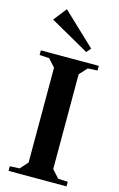

<svg xmlns="http://www.w3.org/2000/svg" viewBox="-143 -1026 675 1085"><g transform="rotate(15 194.5 -484.0)"><path d="M363.8 -705.1V-678.2L307.1 -674.8L266.1 -629.9V-75.2L307.1 -29.8L363.8 -26.9V0H24.9V-26.9L82 -29.8L122.1 -75.2V-629.9L81.1 -674.8L24.9 -678.2V-705.1ZM46.9 -891.1 274.9 -762.2 296.9 -788.1 106.9 -967.8Z"/></g></svg>

Font: Ortica Angular Bold
Style: Regular
Weight: 700
Designer: Benedetta Bovani
Foundry: Collletttivo
Version: Version 2.000;Glyphs 3.1.2 (3151)